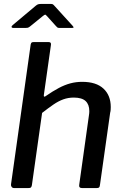

<svg xmlns="http://www.w3.org/2000/svg" viewBox="-20 -956 628 976"><path d="M52 0Q44 0 39.5 -5.5Q35 -11 36 -19L136 -730Q138 -738 141 -740Q144 -742 150 -742H228Q241 -742 239 -728L203 -474Q201 -461 210 -466Q249 -493 279.5 -509Q310 -525 338.5 -532.5Q367 -540 398 -540Q469 -540 506 -505.5Q543 -471 543 -412Q543 -405 542.5 -397.5Q542 -390 540 -383L488 -15Q487 -6 483.5 -3Q480 0 471 0H397Q379 0 383 -19L432 -369Q433 -375 433.5 -380.5Q434 -386 434 -391Q434 -425 415 -442.5Q396 -460 355 -460Q327 -460 302 -451Q277 -442 251.5 -424.5Q226 -407 194 -382L142 -14Q140 -5 136.5 -2.5Q133 0 123 0ZM264 -824 219 -874Q212 -882 209 -881.5Q206 -881 196 -873L132 -821Q125 -816 121.5 -815Q118 -814 111 -814H47Q40 -814 39 -818.5Q38 -823 44 -828L162 -927Q169 -933 175 -934.5Q181 -936 190 -936H240Q248 -936 252 -931.5Q256 -927 259 -924L349 -825Q355 -818 354 -816Q353 -814 345 -814H281Q275 -814 271.5 -816.5Q268 -819 264 -824Z"/></svg>

Font: Libre Franklin Medium
Style: Italic
Weight: 500
Italic angle: -8°
Designer: Pablo Impallari, Rodrigo Fuenzalida, Nhung Nguyen
Foundry: Impallari Type
Version: Version 3.000